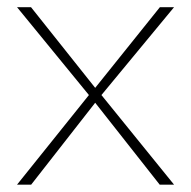

<svg xmlns="http://www.w3.org/2000/svg" viewBox="-20 -503 520 523"><path d="M415.5 -483.4 239.3 -263.7 64.5 -483.4H26.4L222.2 -244.1L26.4 0H64.9L239.3 -223.1L415 0H454.1L256.3 -244.1L454.1 -483.4Z"/></svg>

Font: Estedad VF
Style: Regular
Weight: 100
Designer: Amin Abedi
Version: Version 7.3